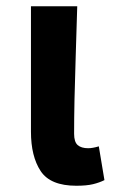

<svg xmlns="http://www.w3.org/2000/svg" viewBox="-20 -580 369 614"><path d="M224 14Q141 14 110 -33Q79 -80 79 -159V-560H227Q225 -481 222 -397Q217 -250 217 -152Q217 -126 228.5 -116Q240 -106 262 -106Q276 -106 296 -112L314 -4Q298 4 277.5 9Q257 14 224 14Z"/></svg>

Font: Source Han Sans CN Bold
Style: Bold
Weight: 700
Designer: Ryoko NISHIZUKA 西塚涼子 (kana & ideographs); Paul D. Hunt (Latin, Greek & Cyrillic); Wenlong ZHANG 张文龙 (bopomofo); Sandoll 
Foundry: Adobe Systems Incorporated
Version: Version 1.00;May 30, 2023;FontCreator 11.5.0.2422 32-bit